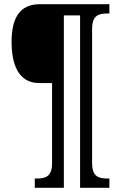

<svg xmlns="http://www.w3.org/2000/svg" viewBox="-20 -780 573 911"><path d="M145 111H283V-707H360V111H499V67H488C449 67 417 58 417 -5V-644C417 -707 449 -716 488 -716H499V-760H168C70 -760 35 -689 35 -582C35 -478 65 -386 166 -386H227V-5C227 58 195 67 156 67H145Z"/></svg>

Font: Noto Serif Devanagari Condensed Medium
Style: Regular
Weight: 500
Width: 3
Designer: Universal Thirst, Indian Type Foundry and the Monotype Design Team
Foundry: Monotype Imaging Inc.
Version: Version 2.004